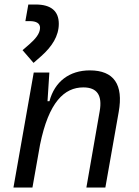

<svg xmlns="http://www.w3.org/2000/svg" viewBox="-20 -844 626 864"><path d="M40.5 0H126L160.2 -192.9C199.2 -384.8 269.5 -450.7 355 -450.7C417.5 -450.7 440.9 -414.6 428.7 -344.2L368.7 0H454.1L514.2 -340.3C536.1 -463.4 492.7 -527.3 384.3 -527.3C292.5 -527.3 226.1 -477.1 202.6 -388.7H193.8L202.1 -517.6H131.8ZM130.9 -561 166 -591.8C213.9 -634.3 244.6 -682.1 244.6 -736.8C244.6 -793.9 210 -823.7 140.6 -823.7H107.4L94.2 -749H113.3C144 -749 160.2 -738.8 160.2 -718.8C160.2 -692.4 138.2 -667.5 111.3 -644L81.5 -618.2Z"/></svg>

Font: Cascadia Mono SemiLight
Style: Italic
Weight: 350
Italic angle: -10°
Monospace: yes
Designer: Aaron Bell
Foundry: Saja Typeworks
Version: Version 2404.023